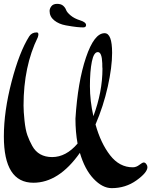

<svg xmlns="http://www.w3.org/2000/svg" viewBox="-20 -918 784 995"><path d="M237 -861Q237 -874 246.5 -886Q256 -898 276 -898Q296 -898 307 -888.5Q318 -879 322.5 -866.5Q327 -854 346 -838Q365 -822 395.5 -812.5Q426 -803 426 -788Q426 -776 411.5 -776Q397 -776 377.5 -778Q358 -780 321.5 -786.5Q285 -793 261 -812.5Q237 -832 237 -861ZM511 -562Q510 -566 510 -590Q508 -648 487 -648Q466 -648 456 -598.5Q446 -549 446 -472Q446 -395 464 -316Q511 -442 511 -562ZM176 -725Q102 -574 102 -371Q102 -341 107 -293Q112 -245 122 -217Q132 -189 147 -162Q179 -104 250.5 -104Q322 -104 382 -174Q371 -234 371 -303Q383 -494 425.5 -620Q468 -746 522 -746Q561 -746 561 -644Q561 -570 538.5 -469Q516 -368 475 -273Q502 -176 550.5 -113.5Q599 -51 668 -51Q686 -51 702 -63.5Q718 -76 725 -76Q732 -76 738 -68Q744 -60 744 -52Q744 -24 687.5 16.5Q631 57 559 57Q511 57 465 8.5Q419 -40 394 -126Q285 29 153 29Q0 29 0 -211Q0 -341 40 -494.5Q80 -648 131 -729Q144 -750 170 -750Q179 -750 179 -740Q179 -734 176 -725Z"/></svg>

Font: Dr Sugiyama
Style: Regular
Weight: 400
Designer: Alejandro Paul
Foundry: Alejandro Paul
Version: Version 1.000